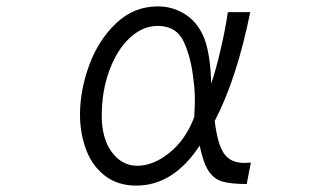

<svg xmlns="http://www.w3.org/2000/svg" viewBox="-20 -536 1040 600"><path d="M604 -81Q522 44 406 44Q347 44 307 12.5Q267 -19 248.5 -70Q230 -121 230 -178Q230 -253 258.5 -331.5Q287 -410 342.5 -463Q398 -516 473 -516Q522 -516 561.5 -489.5Q601 -463 620 -412Q638 -360 640 -275Q654 -315 669 -379Q684 -443 692 -498H762Q720 -290 651 -158Q660 -84 680.5 -55.5Q701 -27 742 -27Q756 -27 764 -28L751 39Q702 39 675.5 31.5Q649 24 632 -1.5Q615 -27 604 -81ZM589 -221Q589 -255 585 -283Q578 -353 555 -404Q532 -455 473 -455Q426 -455 386 -418Q346 -381 322 -316.5Q298 -252 298 -174Q298 -103 329.5 -60.5Q361 -18 409 -18Q459 -18 509.5 -58.5Q560 -99 587 -170Q589 -208 589 -221Z"/></svg>

Font: LINE Seed JP_TTF Regular
Style: Regular
Weight: 400
Designer: LINE & Fontrix & Fontworks
Version: Version 1.002